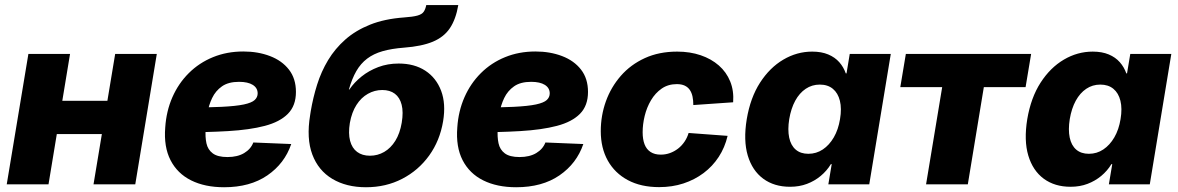

<svg xmlns="http://www.w3.org/2000/svg" viewBox="-20 -748 4780 779"><path d="M463.9 -338.9 441.9 -204.1H162.1L184.1 -338.9ZM264.2 -529.3 176.8 0H7.3L95.2 -529.3ZM616.2 -529.3 528.8 0H359.4L447.3 -529.3Z M889.2 11.7Q811.5 11.7 755.6 -16.1Q699.7 -43.9 671.9 -98.1Q644 -152.3 650.4 -231Q654.8 -297.4 679.4 -353.5Q704.1 -409.7 746.1 -451.4Q788.1 -493.2 844.2 -516.1Q900.4 -539.1 967.3 -539.1Q1026.9 -539.1 1075.4 -520.5Q1124 -502 1152.3 -465.6Q1180.7 -429.2 1180.7 -375Q1180.7 -319.3 1148.2 -286.4Q1115.7 -253.4 1054.4 -237.3Q993.2 -221.2 905.5 -216.1Q817.9 -210.9 707 -210.9L723.6 -311.5Q818.8 -311.5 878.2 -314.5Q937.5 -317.4 969.5 -324.2Q1001.5 -331.1 1013.4 -342.3Q1025.4 -353.5 1025.4 -369.1Q1025.4 -391.1 1005.6 -403.6Q985.8 -416 949.7 -416Q906.7 -416 880.6 -397.7Q854.5 -379.4 840.6 -350.1Q826.7 -320.8 821.3 -287.8Q815.9 -254.9 814.5 -226.1Q812 -192.4 817.6 -166.5Q823.2 -140.6 843.3 -125.7Q863.3 -110.8 902.8 -110.8Q943.8 -110.8 970.7 -127Q997.6 -143.1 1007.8 -169.9L1161.6 -163.6Q1134.8 -84.5 1064.7 -36.4Q994.6 11.7 889.2 11.7Z M1464.8 11.7Q1385.3 11.7 1328.4 -22.2Q1271.5 -56.2 1247.1 -121.3Q1222.7 -186.5 1238.3 -280.8L1240.7 -296.4Q1250 -351.6 1266.6 -404.5Q1283.2 -457.5 1311.3 -504.2Q1339.4 -550.8 1381.1 -587.6Q1422.9 -624.5 1481.4 -647.9Q1540 -671.4 1619.1 -677.2Q1655.3 -679.7 1673.6 -684.8Q1691.9 -689.9 1699 -700.2Q1706.1 -710.4 1709.5 -727.5H1839.4Q1829.6 -669.9 1805.4 -633.8Q1781.2 -597.7 1736.3 -578.9Q1691.4 -560.1 1619.6 -554.7Q1568.8 -550.8 1532.2 -540.3Q1495.6 -529.8 1469.5 -510Q1443.4 -490.2 1425.8 -459.7Q1408.2 -429.2 1395.5 -384.8H1397.5Q1417 -413.6 1446.8 -437.5Q1476.6 -461.4 1514.6 -475.8Q1552.7 -490.2 1597.7 -490.2Q1661.1 -490.2 1705.6 -461.2Q1750 -432.1 1769.8 -379.6Q1789.6 -327.1 1777.8 -255.9Q1764.6 -177.2 1721.2 -116.9Q1677.7 -56.6 1611.8 -22.5Q1545.9 11.7 1464.8 11.7ZM1481 -116.2Q1512.2 -116.2 1538.8 -131.6Q1565.4 -147 1584 -176.8Q1602.5 -206.5 1609.9 -250Q1617.2 -293.5 1609.6 -323Q1602.1 -352.5 1582 -367.7Q1562 -382.8 1530.8 -382.8Q1500 -382.8 1472.7 -367.4Q1445.3 -352.1 1426.3 -322.3Q1407.2 -292.5 1399.4 -249Q1392.6 -206.5 1400.4 -176.8Q1408.2 -147 1429 -131.6Q1449.7 -116.2 1481 -116.2Z M2074.2 11.7Q1996.6 11.7 1940.7 -16.1Q1884.8 -43.9 1856.9 -98.1Q1829.1 -152.3 1835.4 -231Q1839.8 -297.4 1864.5 -353.5Q1889.2 -409.7 1931.2 -451.4Q1973.1 -493.2 2029.3 -516.1Q2085.4 -539.1 2152.3 -539.1Q2211.9 -539.1 2260.5 -520.5Q2309.1 -502 2337.4 -465.6Q2365.7 -429.2 2365.7 -375Q2365.7 -319.3 2333.3 -286.4Q2300.8 -253.4 2239.5 -237.3Q2178.2 -221.2 2090.6 -216.1Q2002.9 -210.9 1892.1 -210.9L1908.7 -311.5Q2003.9 -311.5 2063.2 -314.5Q2122.6 -317.4 2154.5 -324.2Q2186.5 -331.1 2198.5 -342.3Q2210.4 -353.5 2210.4 -369.1Q2210.4 -391.1 2190.7 -403.6Q2170.9 -416 2134.8 -416Q2091.8 -416 2065.7 -397.7Q2039.6 -379.4 2025.6 -350.1Q2011.7 -320.8 2006.3 -287.8Q2001 -254.9 1999.5 -226.1Q1997.1 -192.4 2002.7 -166.5Q2008.3 -140.6 2028.3 -125.7Q2048.3 -110.8 2087.9 -110.8Q2128.9 -110.8 2155.8 -127Q2182.6 -143.1 2192.9 -169.9L2346.7 -163.6Q2319.8 -84.5 2249.8 -36.4Q2179.7 11.7 2074.2 11.7Z M2654.3 11.2Q2580.6 11.2 2527.6 -17.1Q2474.6 -45.4 2446 -96.4Q2417.5 -147.5 2417.5 -215.8Q2417.5 -278.8 2438.2 -336.7Q2459 -394.5 2498.8 -440.2Q2538.6 -485.8 2596.2 -512.2Q2653.8 -538.6 2727.5 -538.6Q2779.8 -538.6 2822.8 -523.9Q2865.7 -509.3 2896.5 -482.4Q2927.2 -455.6 2942.6 -417.7Q2958 -379.9 2954.6 -333L2793 -321.8Q2793 -340.3 2789.8 -356Q2786.6 -371.6 2778.8 -383.1Q2771 -394.5 2758.1 -400.6Q2745.1 -406.7 2726.1 -406.7Q2690.9 -406.7 2664.8 -388.7Q2638.7 -370.6 2621.3 -341.3Q2604 -312 2595.7 -277.8Q2587.4 -243.7 2587.4 -211.4Q2587.4 -182.6 2595.2 -162.4Q2603 -142.1 2619.6 -131.3Q2636.2 -120.6 2660.6 -120.6Q2680.7 -120.6 2698.2 -127Q2715.8 -133.3 2731 -145Q2746.1 -156.7 2757.1 -172.9Q2768.1 -189 2773.9 -208.5L2932.1 -196.8Q2920.9 -149.4 2896 -111.3Q2871.1 -73.2 2834.7 -45.9Q2798.3 -18.6 2752.9 -3.7Q2707.5 11.2 2654.3 11.2Z M3185.5 9.8Q3121.1 9.8 3076.7 -22.9Q3032.2 -55.7 3013.9 -116.9Q2995.6 -178.2 3009.8 -264.6Q3024.4 -351.6 3063.7 -412.6Q3103 -473.6 3158.2 -506.1Q3213.4 -538.6 3275.4 -538.6Q3313 -538.6 3340.3 -527.1Q3367.7 -515.6 3385.3 -495.6Q3402.8 -475.6 3411.6 -450.2H3414.6L3427.7 -529.3H3594.2L3506.8 0H3340.8L3354.5 -82H3351.1Q3334.5 -54.7 3309.8 -34.2Q3285.2 -13.7 3254.2 -2Q3223.1 9.8 3185.5 9.8ZM3259.8 -124Q3292 -124 3318.4 -141.6Q3344.7 -159.2 3363 -190.7Q3381.3 -222.2 3388.2 -264.6Q3395.5 -307.6 3387.7 -339.1Q3379.9 -370.6 3359.1 -387.7Q3338.4 -404.8 3306.2 -404.8Q3274.4 -404.8 3249 -387.7Q3223.6 -370.6 3206.5 -339.4Q3189.5 -308.1 3182.1 -264.6Q3175.3 -221.7 3181.9 -189.9Q3188.5 -158.2 3208.3 -141.1Q3228 -124 3259.8 -124Z M3737.3 0 3802.7 -394.5H3632.8L3655.3 -529.3H4163.6L4141.1 -394.5H3971.7L3906.7 0Z M4323.7 9.8Q4259.3 9.8 4214.8 -22.9Q4170.4 -55.7 4152.1 -116.9Q4133.8 -178.2 4147.9 -264.6Q4162.6 -351.6 4201.9 -412.6Q4241.2 -473.6 4296.4 -506.1Q4351.6 -538.6 4413.6 -538.6Q4451.2 -538.6 4478.5 -527.1Q4505.9 -515.6 4523.4 -495.6Q4541 -475.6 4549.8 -450.2H4552.7L4565.9 -529.3H4732.4L4645 0H4479L4492.7 -82H4489.3Q4472.7 -54.7 4448 -34.2Q4423.3 -13.7 4392.3 -2Q4361.3 9.8 4323.7 9.8ZM4397.9 -124Q4430.2 -124 4456.5 -141.6Q4482.9 -159.2 4501.2 -190.7Q4519.5 -222.2 4526.4 -264.6Q4533.7 -307.6 4525.9 -339.1Q4518.1 -370.6 4497.3 -387.7Q4476.6 -404.8 4444.3 -404.8Q4412.6 -404.8 4387.2 -387.7Q4361.8 -370.6 4344.7 -339.4Q4327.6 -308.1 4320.3 -264.6Q4313.5 -221.7 4320.1 -189.9Q4326.7 -158.2 4346.4 -141.1Q4366.2 -124 4397.9 -124Z"/></svg>

Font: Inter 24pt ExtraBold
Style: Italic
Weight: 800
Italic angle: -9.3988°
Designer: Rasmus Andersson
Foundry: rsms
Version: Version 4.001;git-66647c0bb